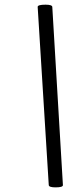

<svg xmlns="http://www.w3.org/2000/svg" viewBox="-20 -789 342 821"><path d="M249 2.4Q249.5 12.2 217.8 12.2Q189 12.2 188.5 2.4L141.1 -759.3Q140.6 -769 174.8 -769Q203.1 -769 203.6 -759.3Z"/></svg>

Font: Dai Banna SIL Book
Style: BoldOblique
Weight: 700
Italic angle: -11°
Designer: Victor Gaultney
Foundry: SIL International
Version: Version 2.000